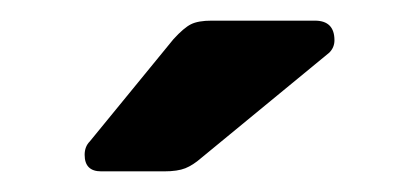

<svg xmlns="http://www.w3.org/2000/svg" viewBox="-20 -761 407 186"><path d="M78 -595Q62 -595 62 -611Q62 -619 67 -624L148 -723Q158 -734 165 -737.5Q172 -741 185 -741H285Q304 -741 304 -722Q304 -715 299 -710L175 -608Q167 -601 159.5 -598Q152 -595 139 -595Z"/></svg>

Font: Rubik Light Medium
Style: Regular
Weight: 500
Version: Version 2.104